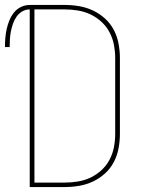

<svg xmlns="http://www.w3.org/2000/svg" viewBox="-48 -755 568 775"><path d="M214 0H72V-717Q56 -717 42 -709Q28 -701 19 -688Q10 -675 4.5 -659.5Q-1 -644 -4 -628.5Q-7 -613 -8 -597Q-9 -581 -9 -565H-28Q-28 -583 -26.5 -601.5Q-25 -620 -21 -638Q-17 -656 -10 -673Q-3 -690 8.5 -704.5Q20 -719 37 -727Q54 -735 72 -735H214Q243 -735 272 -730Q301 -725 327.5 -712.5Q354 -700 376 -680Q398 -660 411.5 -634Q425 -608 430.5 -579Q436 -550 436 -521V-215Q436 -185 430.5 -156Q425 -127 411.5 -101Q398 -75 376 -55Q354 -35 327.5 -22.5Q301 -10 272 -5Q243 0 214 0ZM91 -18H213Q240 -18 267 -22.5Q294 -27 318 -38.5Q342 -50 362 -68.5Q382 -87 394.5 -111Q407 -135 412 -161.5Q417 -188 417 -215V-521Q417 -547 412 -573.5Q407 -600 394.5 -624Q382 -648 362 -666.5Q342 -685 318 -696.5Q294 -708 267 -712.5Q240 -717 213 -717H91Z"/></svg>

Font: Iosevka Thin
Style: Regular
Weight: 100
Monospace: yes
Designer: Belleve Invis
Foundry: Belleve Invis
Version: Version 32.5.0; ttfautohint (v1.8.4)